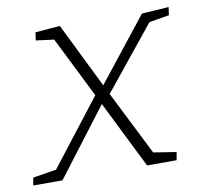

<svg xmlns="http://www.w3.org/2000/svg" viewBox="-96 -598 700 666"><g transform="rotate(-10 254.0 -264.5)"><path d="M-31 0 -26 -27 67 -42 50 -32 240 -277 255 -283 444 -522 539 -528 535 -500 452 -486 470 -495 284 -265 270 -260 72 0ZM370 0 243 -256 124 -495 135 -485 65 -494 69 -522 156 -529 276 -285 403 -32 391 -42 479 -28 474 0Z"/></g></svg>

Font: Bitter Thin Light
Style: Italic
Weight: 300
Italic angle: -9°
Version: Version 2.002